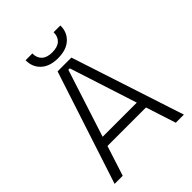

<svg xmlns="http://www.w3.org/2000/svg" viewBox="-247 -1000 1121 1121"><g transform="rotate(-45 314.0 -439.0)"><path d="M28 0 257 -700H371L600 0H533L473 -186H155L95 0ZM173 -244H455L320 -662H308ZM314 -752Q246 -752 208.5 -786.5Q171 -821 171 -875V-878H227V-875Q227 -841 249 -820.5Q271 -800 314 -800Q358 -800 380 -820.5Q402 -841 402 -875V-878H458V-875Q458 -821 420 -786.5Q382 -752 314 -752Z"/></g></svg>

Font: Space Grotesk Light Light
Style: Regular
Weight: 300
Version: Version 2.000